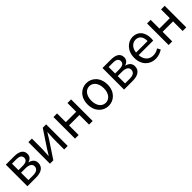

<svg xmlns="http://www.w3.org/2000/svg" viewBox="382 -1980 3416 3416"><g transform="rotate(-45 2090.5 -272.0)"><path d="M92 0H309C435 0 524 -47 524 -156C524 -233 471 -271 410 -285V-290C466 -306 501 -345 501 -405C501 -504 420 -543 301 -543H92ZM182 -250H293C386 -250 434 -216 434 -161C434 -100 390 -65 299 -65H182ZM291 -478C375 -478 411 -448 411 -397C411 -346 376 -315 285 -315H182V-478Z M659 0H744L950 -311C970 -344 1001 -394 1022 -428H1026C1022 -357 1017 -284 1017 -227V0H1106V-543H1021L815 -232C795 -199 764 -149 743 -116H739C742 -186 748 -259 748 -316V-543H659Z M1290 -543V0H1381V-242H1643V0H1734V-543H1643V-323H1381V-543Z M2129 13C2262 13 2381 -91 2381 -271C2381 -452 2262 -557 2129 -557C1996 -557 1877 -452 1877 -271C1877 -91 1996 13 2129 13ZM2129 -63C2035 -63 1972 -146 1972 -271C1972 -396 2035 -481 2129 -481C2223 -481 2287 -396 2287 -271C2287 -146 2223 -63 2129 -63Z M2524 0H2741C2867 0 2956 -47 2956 -156C2956 -233 2903 -271 2842 -285V-290C2898 -306 2933 -345 2933 -405C2933 -504 2852 -543 2733 -543H2524ZM2614 -250H2725C2818 -250 2866 -216 2866 -161C2866 -100 2822 -65 2731 -65H2614ZM2723 -478C2807 -478 2843 -448 2843 -397C2843 -346 2808 -315 2717 -315H2614V-478Z M3310 13C3384 13 3442 -12 3490 -43L3457 -103C3417 -76 3374 -60 3321 -60C3218 -60 3147 -134 3141 -250H3507C3509 -263 3511 -282 3511 -302C3511 -457 3433 -557 3295 -557C3169 -557 3050 -447 3050 -271C3050 -92 3166 13 3310 13ZM3140 -315C3151 -422 3219 -484 3296 -484C3381 -484 3431 -425 3431 -315Z M3645 -543V0H3736V-242H3998V0H4089V-543H3998V-323H3736V-543Z"/></g></svg>

Font: Noto Sans KR Regular
Style: Regular
Weight: 400
Designer: Ryoko NISHIZUKA  (kana & ideographs); Paul D. Hunt (Latin, Greek & Cyrillic); Wenlong ZHANG  (bopomofo); Sandoll Communi
Foundry: Adobe Systems Incorporated
Version: Version 1.004;PS 1.004;hotconv 1.0.82;makeotf.lib2.5.63406